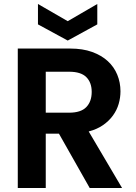

<svg xmlns="http://www.w3.org/2000/svg" viewBox="-20 -941 681 961"><path d="M439 -481Q439 -528 412 -555Q385 -582 326 -582H209V-377H326Q385 -377 412 -405Q439 -433 439 -481ZM331 -698Q394 -698 441 -681Q488 -664 519.5 -635Q551 -606 567 -567Q583 -528 583 -484Q583 -452 574 -421Q565 -390 545.5 -363Q526 -336 496 -315Q466 -294 424 -283L591 0H429L275 -272H209V0H69V-698ZM467 -921V-819L319 -738L170 -819V-921L319 -835Z"/></svg>

Font: SVN-Poppins SemiBold
Style: Regular
Weight: 600
Designer: Ninad Kale (Devanagari), Jonny Pinhorn (Latin)
Foundry: Indian Type Foundry
Version: Version 3.002 2017